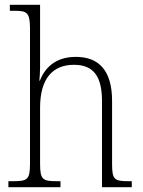

<svg xmlns="http://www.w3.org/2000/svg" viewBox="-20 -780 594 800"><path d="M15 0H232V-25H220C158 -25 147 -30 147 -98V-331C147 -452 199 -510 288 -510C372 -510 405 -459 405 -358V0H529V-25H518C456 -25 447 -31 447 -98V-360C447 -486 392 -543 296 -543C209 -543 166 -495 146 -444H144C145 -456 147 -478 147 -497V-760H21V-735H40C92 -735 105 -729 105 -660V-99C105 -30 94 -25 32 -25H15Z"/></svg>

Font: Noto Serif Ethiopic SemiCondensed ExtraLight
Style: Regular
Weight: 200
Width: 4
Designer: Monotype Design Team
Foundry: Monotype Imaging Inc.
Version: Version 2.102